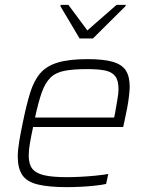

<svg xmlns="http://www.w3.org/2000/svg" viewBox="-20 -761 604 789"><path d="M254 8Q180 8 135 -3Q90 -14 71.5 -42Q53 -70 53 -117Q53 -143 58.5 -177Q64 -211 73 -254Q88 -328 103.5 -378.5Q119 -429 145 -459.5Q171 -490 217.5 -504Q264 -518 340 -518Q406 -518 443.5 -507Q481 -496 497 -471.5Q513 -447 513 -404Q513 -394 510.5 -370Q508 -346 502.5 -316.5Q497 -287 490 -256L486 -239H116Q108 -202 103 -172.5Q98 -143 98 -122Q98 -87 112.5 -68Q127 -49 161 -41Q195 -33 253 -33Q279 -33 310 -34.5Q341 -36 371 -39Q401 -42 425 -46L416 -5Q397 -1 370 2Q343 5 312.5 6.5Q282 8 254 8ZM124 -278H449L453 -297Q458 -328 462.5 -352.5Q467 -377 467 -395Q467 -431 453 -448.5Q439 -466 411 -471.5Q383 -477 338 -477Q281 -477 245 -470Q209 -463 187.5 -442Q166 -421 152 -382Q138 -343 124 -278ZM307 -603 228 -736 230 -741H261L339 -636L459 -741H497L496 -736L362 -603Z"/></svg>

Font: Saira Thin ExtraLight
Style: Italic
Weight: 250
Italic angle: -12°
Version: Version 1.101